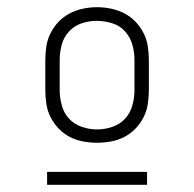

<svg xmlns="http://www.w3.org/2000/svg" viewBox="-20 -714 540 534"><path d="M250 -317Q231 -317 211.5 -320.5Q192 -324 174.5 -333Q157 -342 143.5 -356Q130 -370 121 -387.5Q112 -405 109 -424.5Q106 -444 106 -463V-547Q106 -566 109 -585.5Q112 -605 121 -622.5Q130 -640 143.5 -654Q157 -668 174.5 -677Q192 -686 211.5 -690Q231 -694 250 -694Q269 -694 288.5 -690Q308 -686 325.5 -677Q343 -668 356.5 -654Q370 -640 379 -622.5Q388 -605 391 -585.5Q394 -566 394 -547V-463Q394 -444 391 -424.5Q388 -405 379 -387.5Q370 -370 356.5 -356Q343 -342 325.5 -333Q308 -324 288.5 -320.5Q269 -317 250 -317ZM250 -354Q271 -354 292 -361Q313 -368 327.5 -383.5Q342 -399 348 -420.5Q354 -442 354 -463V-547Q354 -569 348 -590Q342 -611 327.5 -627Q313 -643 291.5 -649.5Q270 -656 249 -656Q227 -656 206.5 -649Q186 -642 171.5 -626Q157 -610 151.5 -589Q146 -568 146 -547V-463Q146 -442 152 -420.5Q158 -399 172.5 -383.5Q187 -368 208 -361Q229 -354 250 -354ZM111 -200V-236H389V-200Z"/></svg>

Font: Zed Sans Extralight
Style: Regular
Weight: 200
Designer: Belleve Invis
Foundry: Belleve Invis
Version: Version 1.0.0; ttfautohint (v1.8.4)